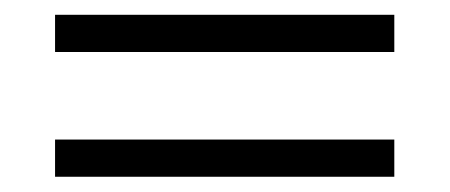

<svg xmlns="http://www.w3.org/2000/svg" viewBox="-20 -345 602 257"><path d="M507.8 -108.4H53.7V-158.2H507.8ZM507.8 -275.4H53.7V-325.2H507.8Z"/></svg>

Font: Myanmar PaOh One
Style: Regular
Weight: 400
Designer: Debbi Hosken
Foundry: SIL
Version: Version 2.8